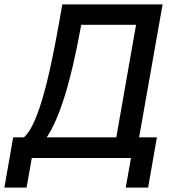

<svg xmlns="http://www.w3.org/2000/svg" viewBox="-72 -720 793 875"><path d="M-52 135H49L73 0H525L501 135H603L643 -94H562L669 -700H212L199 -626C145 -317 94 -144 37 -94H-12ZM141 -94C198 -180 249 -338 295 -590L298 -607H548L458 -94Z"/></svg>

Font: Fixel Display 20240404 Medium
Style: Italic
Weight: 500
Italic angle: -10°
Designer: AlfaBravo + MacPaw
Foundry: Kyrylo Tkachov, Marchela Mozhyna, Serhii Makarenko, Maria Weinstein, Zakhar Kryvoshyya
Version: Version 1.211;Glyphs 3.2 (3225)